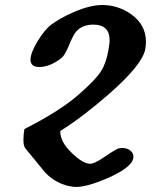

<svg xmlns="http://www.w3.org/2000/svg" viewBox="-20 -549 604 756"><path d="M269.5 186.5Q206.5 179.7 158.7 131.3Q120.1 84 80.6 36.1Q71.8 25.9 72.3 0Q72.3 -19 76.2 -41Q219.2 -113.3 294.4 -180.7Q356 -234.9 376.5 -266.6Q400.9 -304.2 409.2 -367.2Q411.6 -379.9 411.6 -390.6Q411.6 -452.1 347.2 -452.1Q304.7 -452.1 280.3 -425.3Q267.1 -409.7 250.5 -367.7Q234.9 -330.6 221.2 -319.8Q176.3 -285.2 134.3 -285.2Q100.6 -285.2 100.1 -313.5Q100.1 -340.8 128.2 -387Q156.2 -433.1 182.1 -452.1Q218.3 -479 269.5 -501Q336.9 -530.3 386.7 -529.3Q447.3 -527.8 496.6 -492.7Q554.7 -451.2 554.7 -384.3Q554.7 -370.1 551.8 -354.5Q540 -293 406.2 -176.3Q302.2 -85.9 217.3 -33.2Q216.3 9.3 263.7 54.2Q306.2 95.2 334 95.7Q351.1 96.7 392.1 68.4Q437 37.6 448.7 34.7Q455.6 33.7 461.9 33.7Q480 33.7 492.7 43.5Q505.4 53.2 505.4 68.4Q505.4 107.4 404.8 151.9Q312 191.9 269.5 186.5Z"/></svg>

Font: Accordance
Style: Bold-Italic
Weight: 700
Italic angle: -11°
Version: Version 1.2 (build January 31, 2020) Miklal Software Solutio